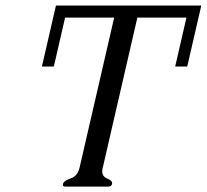

<svg xmlns="http://www.w3.org/2000/svg" viewBox="-20 -687 761 707"><path d="M669.4 -441.9H625L666.5 -622.1H485.8L358.4 -69.3Q356.4 -62 356.4 -55.7Q356.4 -36.6 375.7 -29.1Q395 -21.5 392.6 -9.8Q390.1 0 379.9 0H219.2Q209.5 0 211.9 -9.8Q214.8 -21.5 240.2 -30Q265.6 -38.6 272.9 -69.3L400.4 -622.1H219.7L178.2 -441.9H134.3L186 -666.5H721.2Z"/></svg>

Font: Caudex
Style: Italic
Weight: 400
Italic angle: -13°
Version: Version 1.04